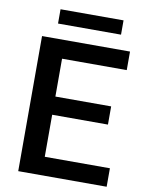

<svg xmlns="http://www.w3.org/2000/svg" viewBox="-94 -930 753 995"><g transform="rotate(10 282.5 -432.0)"><path d="M537.6 -97.2V0H72.3V-710.9H535.2V-613.3H194.8V-414.1H488.3V-318.4H194.8V-97.2ZM474.1 -864.3V-789.1H142.6V-864.3Z"/></g></svg>

Font: Vazirmatn RD UI Medium
Style: Regular
Weight: 500
Designer: Saber Rastikerdar
Foundry: Saber Rastikerdar
Version: Version 33.003